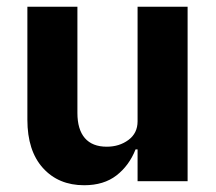

<svg xmlns="http://www.w3.org/2000/svg" viewBox="-20 -536 640 568"><path d="M387 -94H381Q362 -46 324.5 -17Q287 12 229 12Q153 12 107 -39Q61 -90 61 -182V-516H209V-202Q209 -153 231 -127.5Q253 -102 296 -102Q333 -102 360 -122Q387 -142 387 -177V-516H535V0H387Z"/></svg>

Font: iA Writer Quattro V
Style: Regular
Weight: 400
Designer: Mike Abbink, Paul van der Laan, Pieter van Rosmalen, Oliver Reichenstein
Foundry: Information Architects Inc.
Version: Version 2.000